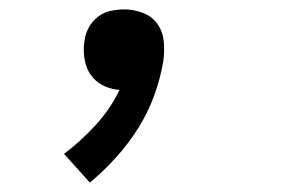

<svg xmlns="http://www.w3.org/2000/svg" viewBox="-20 -183 640 408"><path d="M171 205 116 144Q152 117 183.5 82.5Q215 48 234 8Q218 7 203 0.5Q188 -6 177.5 -18Q167 -30 162.5 -45.5Q158 -61 158 -78Q158 -83 158.5 -88Q159 -93 160 -99Q162 -113 169.5 -126Q177 -139 189 -148Q201 -157 215.5 -160Q230 -163 244 -163Q265 -163 284 -155.5Q303 -148 314.5 -132Q326 -116 328 -95Q330 -74 327 -53Q321 -17 308 19Q295 55 274.5 88Q254 121 227.5 150.5Q201 180 171 205Z"/></svg>

Font: Iosevka Curly Slab MdEx
Style: Italic
Weight: 500
Width: 7
Italic angle: -9°
Monospace: yes
Designer: Belleve Invis
Foundry: Belleve Invis
Version: Version 11.0.0; ttfautohint (v1.8.3)